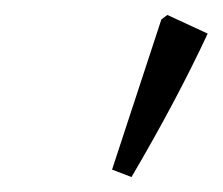

<svg xmlns="http://www.w3.org/2000/svg" viewBox="-20 -767 298 257"><path d="M156 -530 130 -540 196 -741 204 -747 258 -722Q237 -677 211.5 -629Q186 -581 156 -530Z"/></svg>

Font: Piazzolla 24pt
Style: Italic
Weight: 400
Italic angle: -11.3°
Designer: Juan Pablo del Peral
Foundry: Huerta Tipografica
Version: Version 2.005